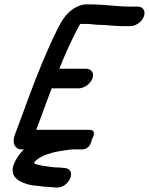

<svg xmlns="http://www.w3.org/2000/svg" viewBox="-20 -675 678 874"><path d="M394.2 -655H372.2C352.5 -655 331.8 -647 311.5 -633.5C273.4 -607.1 254.6 -568.4 238.1 -535.2C195.5 -450.1 151 -340.8 114.5 -242L46.8 -59C35.1 -27.3 44 7.8 85.2 5H89C70 23.2 53.4 45.7 42.7 73.9C23.3 124.1 61.6 148.3 86.3 156.8C101.4 163 117.4 168.4 141.6 170C160 171.1 178.1 175.8 203.1 176C210.9 176.5 220.1 177.3 225.8 177.9L236.6 178.9C237.1 178.9 238.1 179 238.8 179C296 179 329.7 97 277.5 90.2L267.3 89.1C258.7 88.4 249.1 87 237.8 87C229.5 87 222 86.5 213.8 85.2C186 81.6 162.1 78.5 143.3 72C142.2 71.6 138 69.9 134.5 67.5C135 66.5 136.5 63.9 137.9 61.5C154.7 42.4 185.7 28.6 225.4 18.2L244.1 14.4C252.8 12.6 301.6 5 311.2 5H353.2C392.8 5 397.5 -39 397.5 -39C397.5 -39 427 -84 386.1 -84H145.1L203.5 -242C206.2 -249.2 209.2 -257.2 215.4 -273H339C363.7 -273 391.4 -293.2 400.6 -318C410.2 -344 394.9 -362 371.9 -362H250.1C271.8 -417.9 296.9 -473.3 322.4 -523.6C328.8 -536.4 337.7 -555.8 345.7 -566H385.5C403 -564.8 410.9 -562 431.8 -562C458.9 -562 504.2 -556 536.6 -556H573.6C596.6 -556 625.2 -574 634.9 -600C644 -624.8 631.3 -645 606.5 -645H569.5C512.4 -645 455.2 -655 394.2 -655Z"/></svg>

Font: Just Breathe
Style: BdObl7
Weight: 400
Foundry: Cannot Into Space Fonts
Version: Version 0.72